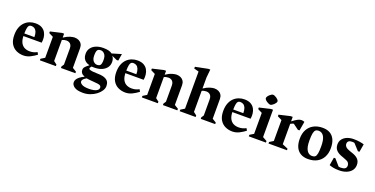

<svg xmlns="http://www.w3.org/2000/svg" viewBox="-26 -1578 5237 2684"><g transform="rotate(20 2592.5 -235.5)"><path d="M243.4 15.6Q183.9 15.6 134.7 -8.3Q85.5 -32.3 56.4 -82.3Q27.4 -132.4 27.4 -211.1Q27.4 -277.2 45.8 -325.1Q64.3 -372.9 96.1 -404Q128 -435.1 168.4 -450.4Q208.9 -465.6 252.9 -465.6Q310.5 -465.6 347.3 -444.9Q384.1 -424.1 402.9 -390.8Q421.7 -357.5 426.3 -317.8Q430.9 -278.1 424 -239.9H152.4Q154.7 -176.4 175.8 -138.8Q196.9 -101.2 230.9 -85.1Q265 -68.9 304.7 -68.9Q338.2 -68.9 363.2 -75.7Q388.1 -82.5 415.4 -97L433.9 -65Q392.2 -32.6 343.6 -8.5Q295 15.6 243.4 15.6ZM152.1 -278.3H302Q302 -325.5 290.3 -354.6Q278.6 -383.6 258.3 -397.3Q238 -411 210.1 -411Q190.9 -411 178.4 -400.9Q166 -390.8 159.8 -362.4Q153.6 -334 152.1 -278.3Z M484.9 0V-22.9L543 -58.7V-370.1L478.1 -402.9V-426.6L644.9 -465.6H675.9V-407.2Q727.1 -441.5 768.1 -453.6Q809.1 -465.6 832.7 -465.6Q869.4 -465.6 896.7 -452.1Q924.1 -438.5 939.5 -413.2Q954.9 -387.9 954.9 -351.6V-58.7L1013 -22.9V0H798.1V-22.9L822 -58.7V-297.1Q822 -330.3 810.8 -349.9Q799.5 -369.6 781.3 -378.5Q763 -387.4 741.9 -387.4Q725.9 -387.4 708.4 -383.5Q690.9 -379.6 675.9 -372.1V-58.7L722.9 -22.9V0Z M1205.6 222.1Q1115.8 222.1 1075 193.2Q1034.3 164.4 1034.3 124.9Q1034.3 102.6 1046.6 81.8Q1059 61 1084.9 40.8Q1110.9 20.6 1151.5 1.2Q1115.9 -12.3 1101.5 -32.1Q1087.1 -51.9 1087.1 -77Q1087.1 -103 1104 -122.7Q1120.9 -142.4 1160.1 -171.9Q1127.4 -179.8 1103.3 -196.8Q1079.3 -213.9 1066.6 -241Q1054 -268.1 1054 -304.9Q1054 -356 1081.3 -392.2Q1108.5 -428.4 1155.4 -447.1Q1202.4 -465.9 1261.9 -465.9Q1308.2 -465.9 1340.7 -457.6Q1373.2 -449.2 1393.7 -432.6L1533.1 -474.1L1515.4 -371H1491.5L1414.4 -405.8Q1427.9 -389.9 1435 -368.2Q1442.1 -346.5 1442.1 -321.6Q1442.1 -272.5 1415 -237.3Q1387.9 -202 1341.3 -182.9Q1294.7 -163.9 1234.9 -163.9Q1224.5 -163.9 1214.2 -164.5Q1204 -165.1 1194.5 -165.8Q1184.8 -155.4 1179.5 -146.6Q1174.3 -137.7 1174.3 -131Q1174.3 -120 1187.7 -114.7Q1201.1 -109.4 1234.4 -104.6L1354 -98.4Q1396.9 -93.6 1425.3 -79.4Q1453.7 -65.2 1468.2 -40.5Q1482.6 -15.7 1482.6 21Q1482.6 56.5 1459.7 92.2Q1436.9 127.9 1398.1 157.1Q1359.4 186.2 1309.5 204.2Q1259.6 222.1 1205.6 222.1ZM1265.6 140.4Q1305.6 140.4 1337.7 133.2Q1369.7 126 1388.9 110.6Q1408 95.2 1408 71.9Q1408 56 1397.4 45.7Q1386.9 35.4 1358.2 31Q1330.1 27.9 1297.6 25Q1265.1 22.1 1233.3 19.6Q1220.6 18.2 1209.3 16.9Q1197.9 15.5 1187.1 13.2Q1160.6 26.7 1143.9 43.7Q1127.1 60.6 1127.1 77.8Q1127.1 102.6 1160.1 121.5Q1193.1 140.4 1265.6 140.4ZM1255.9 -213.7Q1289.9 -213.7 1304.9 -232.2Q1320 -250.7 1320 -311Q1320 -366.6 1295.2 -395Q1270.4 -423.4 1237.7 -423.4Q1203.4 -423.4 1189.2 -403.4Q1175.1 -383.4 1175.1 -324.4Q1175.1 -268.5 1200 -241.1Q1224.9 -213.7 1255.9 -213.7Z M1760.4 15.6Q1700.9 15.6 1651.7 -8.3Q1602.5 -32.3 1573.4 -82.3Q1544.4 -132.4 1544.4 -211.1Q1544.4 -277.2 1562.8 -325.1Q1581.3 -372.9 1613.1 -404Q1645 -435.1 1685.4 -450.4Q1725.9 -465.6 1769.9 -465.6Q1827.5 -465.6 1864.3 -444.9Q1901.1 -424.1 1919.9 -390.8Q1938.7 -357.5 1943.3 -317.8Q1947.9 -278.1 1941 -239.9H1669.4Q1671.7 -176.4 1692.8 -138.8Q1713.9 -101.2 1747.9 -85.1Q1782 -68.9 1821.7 -68.9Q1855.2 -68.9 1880.2 -75.7Q1905.1 -82.5 1932.4 -97L1950.9 -65Q1909.2 -32.6 1860.6 -8.5Q1812 15.6 1760.4 15.6ZM1669.1 -278.3H1819Q1819 -325.5 1807.3 -354.6Q1795.6 -383.6 1775.3 -397.3Q1755 -411 1727.1 -411Q1707.9 -411 1695.4 -400.9Q1683 -390.8 1676.8 -362.4Q1670.6 -334 1669.1 -278.3Z M2001.9 0V-22.9L2060 -58.7V-370.1L1995.1 -402.9V-426.6L2161.9 -465.6H2192.9V-407.2Q2244.1 -441.5 2285.1 -453.6Q2326.1 -465.6 2349.7 -465.6Q2386.4 -465.6 2413.7 -452.1Q2441.1 -438.5 2456.5 -413.2Q2471.9 -387.9 2471.9 -351.6V-58.7L2530 -22.9V0H2315.1V-22.9L2339 -58.7V-297.1Q2339 -330.3 2327.8 -349.9Q2316.5 -369.6 2298.3 -378.5Q2280 -387.4 2258.9 -387.4Q2242.9 -387.4 2225.4 -383.5Q2207.9 -379.6 2192.9 -372.1V-58.7L2239.9 -22.9V0Z M2564.9 0V-22.9L2623 -58.7V-611.1L2552 -629.9V-656L2737 -693H2768L2755.9 -570.4V-407.2Q2807.1 -441.5 2848.1 -453.6Q2889.1 -465.6 2912.7 -465.6Q2949.4 -465.6 2976.7 -452.1Q3004.1 -438.5 3019.5 -413.2Q3034.9 -387.9 3034.9 -351.6V-58.7L3093 -22.9V0H2878.1V-22.9L2902 -58.7V-297.1Q2902 -330.3 2890.8 -349.9Q2879.5 -369.6 2861.3 -378.5Q2843 -387.4 2821.9 -387.4Q2805.9 -387.4 2788.4 -383.5Q2770.9 -379.6 2755.9 -372.1V-58.7L2802.1 -22.9V0Z M3351.4 15.6Q3291.9 15.6 3242.7 -8.3Q3193.5 -32.3 3164.4 -82.3Q3135.4 -132.4 3135.4 -211.1Q3135.4 -277.2 3153.8 -325.1Q3172.3 -372.9 3204.1 -404Q3236 -435.1 3276.4 -450.4Q3316.9 -465.6 3360.9 -465.6Q3418.5 -465.6 3455.3 -444.9Q3492.1 -424.1 3510.9 -390.8Q3529.7 -357.5 3534.3 -317.8Q3538.9 -278.1 3532 -239.9H3260.4Q3262.7 -176.4 3283.8 -138.8Q3304.9 -101.2 3338.9 -85.1Q3373 -68.9 3412.7 -68.9Q3446.2 -68.9 3471.2 -75.7Q3496.1 -82.5 3523.4 -97L3541.9 -65Q3500.2 -32.6 3451.6 -8.5Q3403 15.6 3351.4 15.6ZM3260.1 -278.3H3410Q3410 -325.5 3398.3 -354.6Q3386.6 -383.6 3366.3 -397.3Q3346 -411 3318.1 -411Q3298.9 -411 3286.4 -400.9Q3274 -390.8 3267.8 -362.4Q3261.6 -334 3260.1 -278.3Z M3592.9 0V-22.9L3651 -58.7V-370.1L3586.1 -402.9V-426.6L3752.9 -465.6H3783.9V-58.7L3847.7 -22.9V0ZM3722.9 -517.9Q3712.5 -517.9 3697.4 -524.1Q3682.4 -530.3 3668 -540.2Q3653.6 -550.1 3643.8 -561.8Q3633.9 -573.5 3633.9 -584.3Q3633.9 -595 3642.1 -608.5Q3650.4 -622 3663.3 -634.4Q3676.3 -646.7 3690 -654.9Q3703.7 -663 3714.1 -663Q3724.1 -663 3739.2 -656.8Q3754.2 -650.6 3768.8 -640.4Q3783.4 -630.1 3793.2 -618.4Q3803.1 -606.8 3803.1 -595.4Q3803.1 -584.6 3794.4 -571.4Q3785.6 -558.3 3772.7 -545.9Q3759.7 -533.5 3746 -525.7Q3732.2 -517.9 3722.9 -517.9Z M3885.9 0V-22.9L3944 -58.7V-370.1L3879.1 -402.9V-426.6L4045.9 -465.6H4076.9V-399Q4124.2 -435.4 4154.1 -450.5Q4184 -465.6 4206 -465.6Q4235 -465.6 4254 -455.6L4230.6 -320.4H4206.7L4123.7 -381Q4115.6 -379.3 4102.2 -374.7Q4088.9 -370.1 4076.9 -362.1V-58.7L4160.7 -22.9V0Z M4476 15.6Q4412.8 15.6 4367.2 -10.2Q4321.6 -36 4297.4 -87Q4273.3 -138 4273.3 -213.9Q4273.3 -292.1 4303.9 -348.5Q4334.6 -404.9 4391.3 -435.4Q4448 -466 4525.9 -466Q4589.5 -466 4634.4 -440.2Q4679.2 -414.4 4703.4 -363.2Q4727.6 -312 4727.6 -236.1Q4727.6 -158.2 4697.2 -101.9Q4666.9 -45.5 4610.9 -14.9Q4554.9 15.6 4476 15.6ZM4516 -43.6Q4545 -43.6 4561.5 -57Q4578 -70.4 4585.1 -107.7Q4592.1 -145.1 4592.1 -215.9Q4592.1 -313.9 4564 -360.9Q4535.9 -407.9 4484.3 -407.9Q4456.9 -407.9 4440.2 -393.9Q4423.5 -379.9 4416.1 -342.6Q4408.7 -305.3 4408.7 -234.1Q4408.7 -136.1 4437.7 -89.9Q4466.6 -43.6 4516 -43.6Z M4939.7 15.6Q4890 15.6 4853.4 8.4Q4816.9 1.2 4792.9 -8.8L4812.5 -125.9H4835.4L4916.7 -32Q4922 -30.6 4930.5 -29.3Q4939 -28 4948.1 -28Q4988.9 -28 5010.9 -41.9Q5032.9 -55.8 5032.9 -88.4Q5032.9 -112.9 5017.1 -131.8Q5001.3 -150.8 4949 -168L4921.1 -178.4Q4860.1 -198 4827.8 -231.3Q4795.4 -264.5 4795.4 -319Q4795.4 -365.1 4820.8 -397.9Q4846.1 -430.7 4889.6 -448.2Q4933.1 -465.6 4987.7 -465.6Q5035.4 -465.6 5077.9 -458.6Q5120.5 -451.6 5140.5 -443.6L5120.2 -326.1H5097L5012 -418.9Q5007 -420.9 4998.1 -421.9Q4989.2 -423 4977.4 -423Q4908.9 -423 4908.9 -368.1Q4908.9 -344.2 4927.7 -324.4Q4946.5 -304.5 4988 -291.1L5020.1 -279.9Q5086.6 -259.6 5118.2 -226.6Q5149.7 -193.6 5149.7 -141.9Q5149.7 -91.6 5121.9 -56.4Q5094.1 -21.3 5046.9 -2.8Q4999.6 15.6 4939.7 15.6Z"/></g></svg>

Font: Ancizar Serif Light
Style: Regular
Weight: 300
Designer: Cesar Puertas, Viviana Monsalve, Julian Moncada, Julian Prieto, Jose Castro, Felipe Aragon, Mariel Hernandez, Sara Alarc
Version: Version 8.100